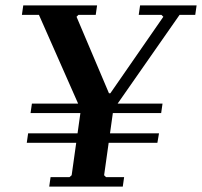

<svg xmlns="http://www.w3.org/2000/svg" viewBox="-20 -690 747 710"><path d="M498 -670H707L702 -635H644L399 -284L365 -42L372 -35H439L434 0H162L167 -35H237L245 -42L279 -284L124 -635H61L66 -670H339L334 -635H270L263 -628L383 -345H388L584 -628L577 -635H493ZM98 -307H581L576 -272H93ZM84 -197H568L562 -162H79Z"/></svg>

Font: Brygada 1918 SemiBold
Style: Italic
Weight: 600
Italic angle: -8°
Designer: Mateusz Machalski | Borys Kosmynka | Przemek Hoffer
Foundry: NIEPODLEGLA 2018
Version: Version 3.006